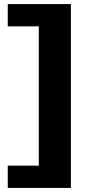

<svg xmlns="http://www.w3.org/2000/svg" viewBox="-20 -820 439 940"><path d="M18 100V-9H170V-691H18V-800H327V100Z"/></svg>

Font: Pathway Extreme 72pt
Style: Bold
Weight: 700
Designer: Eduardo Rodriguez Tunni
Foundry: Eduardo Rodriguez Tunni
Version: Version 1.001;gftools[0.9.26]